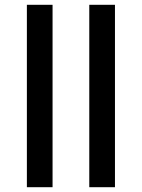

<svg xmlns="http://www.w3.org/2000/svg" viewBox="-20 -780 591 800"><path d="M92 0V-760H199V0ZM352 0V-760H459V0Z"/></svg>

Font: RS Noto Sans
Style: Bold
Weight: 700
Designer: Monotype Design Team
Foundry: Monotype Imaging Inc.
Version: Version 3.10